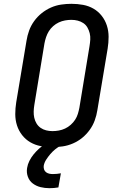

<svg xmlns="http://www.w3.org/2000/svg" viewBox="-20 -763 640 1006"><path d="M255 8Q223 8 193.5 2.5Q164 -3 139 -17.5Q114 -32 96 -55Q78 -78 69 -106Q60 -134 60 -165Q60 -196 65 -227L119 -550Q123 -576 132.5 -602.5Q142 -629 159 -652.5Q176 -676 198.5 -694Q221 -712 247 -723.5Q273 -735 300.5 -739Q328 -743 354 -743Q386 -743 415.5 -737.5Q445 -732 470 -717.5Q495 -703 513 -680Q531 -657 540 -629Q549 -601 549 -570Q549 -539 544 -508L490 -185Q486 -159 476.5 -132.5Q467 -106 450 -82.5Q433 -59 411 -41Q389 -23 362.5 -11.5Q336 0 308.5 4Q281 8 255 8ZM255 -76Q271 -76 288 -79Q305 -82 321 -89.5Q337 -97 350.5 -109Q364 -121 373.5 -135.5Q383 -150 388 -166.5Q393 -183 396 -199L449 -521Q452 -539 453 -556Q454 -573 450 -589Q446 -605 438 -619Q430 -633 416.5 -642Q403 -651 387 -655Q371 -659 354 -659Q338 -659 321 -656Q304 -653 288 -645.5Q272 -638 258.5 -626Q245 -614 236 -599.5Q227 -585 221.5 -568.5Q216 -552 213 -536L160 -214Q157 -196 156.5 -179Q156 -162 159.5 -146Q163 -130 171.5 -116Q180 -102 193 -93Q206 -84 222 -80Q238 -76 255 -76ZM239 223Q215 223 192.5 217.5Q170 212 152 198.5Q134 185 126 163Q118 141 122 117Q125 98 134 80Q143 62 156 46Q169 30 184 16.5Q199 3 216 -8H300L299 0Q283 8 269 19.5Q255 31 243.5 44.5Q232 58 222 73.5Q212 89 209 106Q208 116 211 125Q214 134 221.5 139.5Q229 145 238 147Q247 149 257 149Q268 149 278 148Q288 147 299 145L286 219Q275 221 263 222Q251 223 239 223Z"/></svg>

Font: Iosevka HT Medium Extended
Style: Italic
Weight: 500
Width: 7
Italic angle: -9°
Monospace: yes
Designer: Belleve Invis
Foundry: Belleve Invis
Version: Version 32.3.0; ttfautohint (v1.8.4)